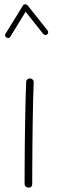

<svg xmlns="http://www.w3.org/2000/svg" viewBox="-20 -858 272 896"><path d="M120.6 -491.7Q127.9 -491.7 132.8 -486.3Q137.7 -481 137.2 -473.1Q135.7 -439 134.5 -390.6Q133.3 -342.3 132.6 -287.4Q131.8 -232.4 131.3 -178Q130.9 -123.5 130.6 -77.1Q130.4 -30.8 130.4 0Q130.4 17.6 112.3 17.6Q105 17.6 99.9 12.5Q94.7 7.3 94.7 0Q94.7 -30.8 95 -77.1Q95.2 -123.5 95.7 -178Q96.2 -232.4 97.2 -287.6Q98.1 -342.8 99.4 -391.6Q100.6 -440.4 102.1 -475.1Q102.1 -482.4 107.4 -487.3Q112.8 -492.2 120.6 -491.7ZM10.3 -683.1Q-0.5 -689.5 5.9 -700.7L86.9 -832Q90.8 -838.4 97.9 -837.9Q105 -837.4 108.4 -833.5L202.1 -715.8Q205.6 -711.9 204.8 -706.3Q204.1 -700.7 200.2 -697.3Q196.3 -693.8 190.7 -694.8Q185.1 -695.8 181.6 -699.7L99.6 -803.2L28.3 -687Q21 -675.8 10.3 -683.1Z"/></svg>

Font: Mikhak-FD ExtraLight
Style: Regular
Weight: 200
Designer: Amin Abedi
Version: Version 3.2